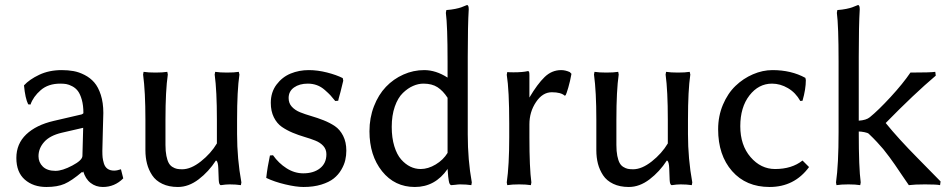

<svg xmlns="http://www.w3.org/2000/svg" viewBox="-20 -725 3768 762"><path d="M310.1 -217.8 225.1 -198.2Q177.7 -187 155.3 -161.6Q132.8 -136.2 132.8 -105Q132.8 -80.6 150.1 -63.7Q167.5 -46.9 200.2 -46.9Q227.1 -46.9 266.8 -67.9Q306.6 -88.9 307.1 -106ZM310.1 -41H306.2V-43Q264.2 -7.3 235.8 4.9Q207.5 17.1 164.1 17.1Q111.8 17.1 78.4 -12.2Q44.9 -41.5 44.9 -98.1Q44.9 -154.3 84.2 -191.7Q123.5 -229 192.9 -245.1L304.2 -271Q311 -274.4 311 -275.9Q311 -306.6 304.7 -329.1Q298.3 -351.6 289.3 -363.5Q280.3 -375.5 266.8 -382.6Q253.4 -389.6 242.9 -391.4Q232.4 -393.1 219.2 -393.1Q171.4 -393.1 141.6 -367.2Q111.8 -341.3 101.1 -310.1L91.8 -311Q80.1 -334.5 75.2 -386.2Q96.7 -409.7 135.7 -428.2Q174.8 -446.8 225.1 -446.8Q250 -446.8 271.7 -442.9Q293.5 -439 315.9 -427.5Q338.4 -416 354.2 -397.7Q370.1 -379.4 380.1 -348.4Q390.1 -317.4 390.1 -276.9Q390.1 -273.4 388.2 -207.8Q386.2 -142.1 386.2 -126Q386.2 -110.4 387.2 -100.3Q388.2 -90.3 392.3 -76.4Q396.5 -62.5 406.7 -55.2Q417 -47.9 433.1 -47.9Q444.3 -47.9 460 -53.2L469.2 -17.1Q435.1 17.1 388.2 17.1Q360.4 17.1 339.6 1Q318.8 -15.1 310.1 -45.9Z M838.9 -86.9 836.9 -87.9Q808.1 -43.5 768.3 -13.2Q728.5 17.1 686 17.1Q650.4 17.1 624.3 4.6Q598.1 -7.8 584 -29.3Q569.8 -50.8 563.5 -75.4Q557.1 -100.1 557.1 -128.9V-250Q557.1 -361.3 547.9 -429.2L549.8 -439.9Q567.9 -437 597.2 -437Q625.5 -437 644 -439.9L646 -429.2Q636.7 -366.2 636.7 -250V-149.9Q636.7 -124.5 640.4 -106.4Q644 -88.4 649.7 -78.1Q655.3 -67.9 664.6 -62.3Q673.8 -56.6 682.4 -54.9Q690.9 -53.2 703.1 -53.2Q737.8 -53.2 777.3 -84.5Q816.9 -115.7 840.8 -155.8V-250Q840.8 -364.7 832 -429.2L834 -439.9Q852.5 -437 880.9 -437Q909.7 -437 927.7 -439.9L930.2 -429.2Q920.9 -366.2 920.9 -250V-192.9Q920.9 -94.7 938 -1L936 9.8Q916.5 6.8 891.1 6.8Q876.5 6.8 856.9 9.8Q849.1 9.8 848.1 -10.7Q847.2 -31.2 846.4 -56.2Q845.7 -81.1 838.9 -87.9Z M1051.3 -107.9 1063.5 -108.9Q1085.9 -77.1 1117.4 -57.1Q1148.9 -37.1 1183.6 -37.1Q1224.6 -37.1 1250 -57.1Q1275.4 -77.1 1275.4 -112.8Q1275.4 -132.3 1263.2 -145.8Q1251 -159.2 1231.4 -167Q1211.9 -174.8 1188.5 -181.6Q1165 -188.5 1141.6 -198.2Q1118.2 -208 1098.6 -221.4Q1079.1 -234.9 1066.9 -259.3Q1054.7 -283.7 1054.7 -316.9Q1054.7 -358.9 1077.4 -389.2Q1100.1 -419.4 1133.5 -433.1Q1167 -446.8 1205.6 -446.8Q1240.2 -446.8 1277.8 -437.3Q1315.4 -427.7 1340.3 -415L1342.3 -404.8Q1336.4 -378.9 1331.3 -359.9Q1326.2 -340.8 1324.2 -334.2Q1322.3 -327.6 1322.3 -325.2L1310.5 -324.2Q1297.9 -339.8 1291 -347.2Q1284.2 -354.5 1269.3 -367.7Q1254.4 -380.9 1237.5 -387Q1220.7 -393.1 1201.7 -393.1Q1168.5 -393.1 1147 -377.9Q1125.5 -362.8 1125.5 -335.9Q1125.5 -315.4 1138.2 -301.5Q1150.9 -287.6 1170.9 -279.5Q1190.9 -271.5 1215.3 -264.4Q1239.7 -257.3 1264.4 -247.6Q1289.1 -237.8 1309.1 -224.4Q1329.1 -210.9 1341.8 -186Q1354.5 -161.1 1354.5 -127Q1354.5 -107.9 1350.3 -89.6Q1346.2 -71.3 1334.5 -51.3Q1322.8 -31.2 1304.4 -16.6Q1286.1 -2 1255.1 7.6Q1224.1 17.1 1184.6 17.1Q1155.3 17.1 1112.1 6.8Q1068.8 -3.4 1036.6 -19Q1041.5 -63 1051.3 -107.9Z M1660.6 -393.1Q1640.1 -393.1 1619.4 -384Q1598.6 -375 1578.9 -356Q1559.1 -336.9 1546.9 -302Q1534.7 -267.1 1534.7 -221.2Q1534.7 -178.2 1544.9 -144.8Q1555.2 -111.3 1572 -92.3Q1588.9 -73.2 1608.4 -63.7Q1627.9 -54.2 1649.4 -54.2Q1679.2 -54.2 1709.2 -72.3Q1739.3 -90.3 1756.3 -118.2V-336.9Q1738.3 -364.7 1716.3 -378.9Q1694.3 -393.1 1660.6 -393.1ZM1663.6 -446.8Q1710 -446.8 1756.3 -417V-481Q1756.3 -623.5 1749.5 -673.8L1751.5 -685.1Q1771 -686.5 1786.6 -689.7Q1802.2 -692.9 1810.1 -695.8Q1817.9 -698.7 1833.5 -705.1Q1840.3 -705.1 1840.3 -688Q1836.4 -626 1836.4 -499V-191.9Q1836.4 -89.8 1852.5 -1L1850.6 9.8Q1831.1 6.8 1805.7 6.8Q1798.3 6.8 1788.1 8.3Q1777.8 9.8 1771.5 9.8Q1767.6 9.8 1764.9 5.1Q1762.2 0.5 1761 -8.1Q1759.8 -16.6 1758.8 -23.9Q1757.8 -31.2 1757.3 -42.2Q1756.8 -53.2 1756.3 -57.1V-54.2Q1707 17.1 1626.5 17.1Q1546.4 17.1 1496.3 -45.4Q1446.3 -107.9 1446.3 -204.1Q1446.3 -257.3 1464.1 -303.2Q1481.9 -349.1 1511.7 -380.4Q1541.5 -411.6 1581.1 -429.2Q1620.6 -446.8 1663.6 -446.8Z M2207 -446.8Q2223.6 -446.8 2241.2 -439L2248 -432.1Q2242.7 -402.3 2235.4 -377.4Q2228 -352.5 2225.1 -347.2L2221.2 -345.2Q2206.5 -358.9 2169.9 -358.9Q2133.3 -358.9 2107.2 -319.8Q2081.1 -280.8 2081.1 -231.9V-180.2Q2081.1 -58.1 2088.9 -1L2086.9 9.8Q2068.4 6.8 2040 6.8Q2011.7 6.8 1993.2 9.8L1991.2 -1Q2001 -68.8 2001 -180.2V-234.9Q2001 -366.7 1991.2 -428.2L1993.2 -439Q2000 -438 2018.1 -438Q2055.2 -438 2075.2 -442.9Q2078.6 -442.9 2079.8 -439.7Q2081.1 -436.5 2081.1 -425.8V-337.9Q2112.8 -391.6 2141.4 -419.2Q2169.9 -446.8 2207 -446.8Z M2628.4 -86.9 2626.5 -87.9Q2597.7 -43.5 2557.9 -13.2Q2518.1 17.1 2475.6 17.1Q2439.9 17.1 2413.8 4.6Q2387.7 -7.8 2373.5 -29.3Q2359.4 -50.8 2353 -75.4Q2346.7 -100.1 2346.7 -128.9V-250Q2346.7 -361.3 2337.4 -429.2L2339.4 -439.9Q2357.4 -437 2386.7 -437Q2415 -437 2433.6 -439.9L2435.5 -429.2Q2426.3 -366.2 2426.3 -250V-149.9Q2426.3 -124.5 2429.9 -106.4Q2433.6 -88.4 2439.2 -78.1Q2444.8 -67.9 2454.1 -62.3Q2463.4 -56.6 2471.9 -54.9Q2480.5 -53.2 2492.7 -53.2Q2527.3 -53.2 2566.9 -84.5Q2606.4 -115.7 2630.4 -155.8V-250Q2630.4 -364.7 2621.6 -429.2L2623.5 -439.9Q2642.1 -437 2670.4 -437Q2699.2 -437 2717.3 -439.9L2719.7 -429.2Q2710.4 -366.2 2710.4 -250V-192.9Q2710.4 -94.7 2727.5 -1L2725.6 9.8Q2706.1 6.8 2680.7 6.8Q2666 6.8 2646.5 9.8Q2638.7 9.8 2637.7 -10.7Q2636.7 -31.2 2636 -56.2Q2635.3 -81.1 2628.4 -87.9Z M3043.9 -393.1Q2990.7 -393.1 2954.3 -346.2Q2918 -299.3 2918 -224.1Q2918 -148.9 2958.7 -101.6Q2999.5 -54.2 3056.2 -54.2Q3122.6 -54.2 3165 -87.9L3190.9 -62Q3132.8 17.1 3034.2 17.1Q2940.9 17.1 2885.5 -45.9Q2830.1 -108.9 2830.1 -211.9Q2830.1 -264.2 2849.1 -309.3Q2868.2 -354.5 2898.9 -384Q2929.7 -413.6 2968.3 -430.2Q3006.8 -446.8 3045.9 -446.8Q3120.1 -446.8 3176.3 -416L3178.2 -407.2Q3178.2 -371.1 3165 -325.2L3156.2 -324.2Q3137.7 -357.4 3107.2 -375.2Q3076.7 -393.1 3043.9 -393.1Z M3308.1 -201.2V-481Q3308.1 -623.5 3301.3 -673.8L3303.2 -685.1Q3322.8 -686.5 3338.4 -689.7Q3354 -692.9 3361.8 -695.8Q3369.6 -698.7 3385.3 -705.1Q3392.1 -705.1 3392.1 -688Q3388.2 -625 3388.2 -499V-246.1Q3418 -248 3432.1 -259.8Q3465.3 -286.6 3514.4 -339.8Q3563.5 -393.1 3593.3 -437Q3672.9 -437 3691.9 -439.9L3693.8 -424.8Q3607.9 -352.1 3495.1 -236.8Q3545.4 -174.8 3623 -96.4Q3700.7 -18.1 3712.9 -4.9L3710.9 9.8Q3697.8 6.8 3650.9 6.8Q3609.9 6.8 3586.9 9.8Q3576.2 -5.4 3557.6 -33Q3539.1 -60.5 3531.5 -71.5Q3523.9 -82.5 3509.8 -101.8Q3495.6 -121.1 3485.6 -133.1Q3475.6 -145 3460.7 -161.1Q3445.8 -177.2 3428.2 -193.8Q3424.3 -197.8 3411.1 -200.4Q3397.9 -203.1 3388.2 -203.1V-200.2Q3388.2 -58.1 3396 -1L3394 9.8Q3375.5 6.8 3347.2 6.8Q3317.9 6.8 3299.8 9.8L3297.9 -1Q3308.1 -72.3 3308.1 -201.2Z"/></svg>

Font: Linear Smooth Low Contrast
Style: Regular
Weight: 500
Designer: Philipp H. Poll, Flanker
Foundry: Philipp H. Poll, reworked by Flanker
Version: Version 1.010 | FøM Fix